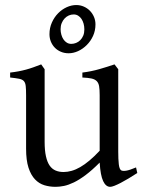

<svg xmlns="http://www.w3.org/2000/svg" viewBox="-20 -723 570 758"><path d="M522 -40Q503.9 -28.3 487.3 -18.3Q470.7 -8.3 456.5 -1Q442.4 6.3 431.6 10.5Q420.9 14.6 415 14.6Q397.9 14.6 387.2 -8.1Q376.5 -30.8 373.5 -81.1Q343.3 -50.8 318.1 -32Q293 -13.2 271.7 -2.9Q250.5 7.3 232.7 11Q214.8 14.6 199.2 14.6Q176.3 14.6 155.3 8.3Q134.3 2 118.2 -14.9Q102.1 -31.7 92.5 -61Q83 -90.3 83 -136.2V-347.2Q83 -370.6 81.5 -383.5Q80.1 -396.5 74 -403.1Q67.9 -409.7 55.2 -412.1Q42.5 -414.6 20 -417V-436.5Q37.6 -438.5 53 -441.4Q68.4 -444.3 82.8 -448.2Q97.2 -452.1 111.8 -457.3Q126.5 -462.4 142.6 -468.8L156.2 -449.7V-163.1Q156.2 -128.9 161.4 -106Q166.5 -83 176 -69.3Q185.5 -55.7 199.5 -49.8Q213.4 -43.9 231 -43.9Q246.6 -43.9 262.9 -48.6Q279.3 -53.2 296.6 -63.2Q314 -73.2 333 -89.1Q352.1 -105 373.5 -127.9V-347.2Q373.5 -369.1 371.3 -382.3Q369.1 -395.5 361.8 -402.8Q354.5 -410.2 341.1 -413.1Q327.6 -416 305.2 -417V-436.5Q340.3 -440.9 372.6 -450.2Q404.8 -459.5 432.1 -468.8L446.8 -449.7V-124Q446.8 -93.8 449 -74.7Q451.2 -55.7 458 -50.8Q463.9 -46.9 478 -49.1Q492.2 -51.3 517.1 -62ZM313 -606.9Q313 -618.7 310.1 -629.4Q307.1 -640.1 301.8 -648.2Q296.4 -656.2 288.6 -661.1Q280.8 -666 271 -666Q260.7 -666 251.5 -661.9Q242.2 -657.7 235.1 -650.1Q228 -642.6 223.6 -631.8Q219.2 -621.1 219.2 -607.9Q219.2 -596.7 222.2 -586.2Q225.1 -575.7 230.5 -567.6Q235.8 -559.6 243.7 -554.7Q251.5 -549.8 261.2 -549.8Q271 -549.8 280.3 -553.5Q289.6 -557.1 296.9 -564.5Q304.2 -571.8 308.6 -582.3Q313 -592.8 313 -606.9ZM356.9 -627Q356.9 -602.1 347.4 -581.3Q337.9 -560.5 322.5 -545.2Q307.1 -529.8 288.3 -521.2Q269.5 -512.7 251 -512.7Q234.4 -512.7 220.5 -518.6Q206.5 -524.4 196.5 -534.7Q186.5 -544.9 180.9 -558.6Q175.3 -572.3 175.3 -587.9Q175.3 -612.8 184.8 -634Q194.3 -655.3 209.5 -670.7Q224.6 -686 243.4 -694.6Q262.2 -703.1 281.2 -703.1Q296.9 -703.1 310.8 -697Q324.7 -690.9 335 -680.4Q345.2 -669.9 351.1 -656Q356.9 -642.1 356.9 -627Z"/></svg>

Font: Noto Serif Devanagari
Style: Bold
Weight: 700
Designer: Monotype Design Team
Foundry: Monotype Imaging Inc.
Version: Version 1.01